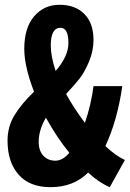

<svg xmlns="http://www.w3.org/2000/svg" viewBox="-20 -775 545 807"><path d="M212.9 -99.6Q243.2 -99.6 271.5 -132.8Q220.7 -194.3 172.9 -280.3Q142.6 -228.5 142.6 -178.7Q142.6 -141.6 162.1 -120.6Q181.6 -99.6 212.9 -99.6ZM234.4 -658.2Q193.4 -658.2 193.4 -584Q193.4 -538.1 213.9 -476.6Q267.6 -539.1 267.6 -593.8Q267.6 -658.2 234.4 -658.2ZM504.9 -102.5 441.4 11.7Q393.6 -8.8 350.6 -49.8Q289.1 11.7 192.4 11.7Q104.5 11.7 58.1 -41Q11.7 -93.8 11.7 -183.6Q11.7 -243.2 41 -291Q70.3 -338.9 123 -389.6Q82 -496.1 82 -569.3Q82 -658.2 123.5 -706.5Q165 -754.9 230.5 -754.9Q296.9 -754.9 335 -715.8Q373 -676.8 373 -607.4Q373 -560.5 354 -515.6Q335 -470.7 314.5 -444.8Q293.9 -418.9 257.8 -379.9Q293 -316.4 336.9 -258.8Q363.3 -335.9 373 -413.1H494.1Q472.7 -266.6 422.9 -161.1Q464.8 -121.1 504.9 -102.5Z"/></svg>

Font: GenEi Gothic M Regular
Style: Bold
Weight: 700
Designer: o_tamon (Modified); [Source Han Sans]
Ryoko NISHIZUKA  (kana & ideographs); Paul D. Hunt (Latin, Greek & Cyrillic); Wenl
Version: Version 1.1a;Original Version 1.004